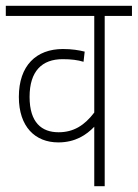

<svg xmlns="http://www.w3.org/2000/svg" viewBox="-20 -642 475 662"><path d="M435 -587V-622H0V-587H305V-254C271 -209 233 -186 182 -186C124 -186 82 -219 82 -308C82 -397 125 -438 196 -438C226 -438 248 -435 268 -429L272 -464C252 -469 228 -473 197 -473C105 -473 45 -416 45 -308C45 -205 101 -151 181 -151C240 -151 278 -177 305 -205V0H341V-587Z"/></svg>

Font: Noto Sans Condensed ExtraLight
Style: Regular
Weight: 200
Width: 3
Designer: Monotype Design Team
Foundry: Monotype Imaging Inc.
Version: Version 2.013